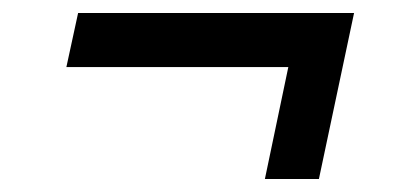

<svg xmlns="http://www.w3.org/2000/svg" viewBox="-20 -341 640 295"><path d="M387 -66 423 -238H82L100 -321H524L470 -66Z"/></svg>

Font: Geist Mono Medium
Style: Italic
Weight: 500
Italic angle: -12°
Monospace: yes
Designer: Basement.studio, Andrés Briganti, Mateo Zaragoza
Foundry: Basement.studio, Vercel, Andrés Briganti, Guido Ferreyra, Mateo Zaragoza
Version: Version 1.500; ttfautohint (v1.8.4.7-5d5b)